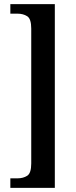

<svg xmlns="http://www.w3.org/2000/svg" viewBox="-20 -780 366 928"><path d="M30 128V82H64Q92 82 111.5 69.5Q131 57 131 10V-642Q131 -689 111.5 -701.5Q92 -714 64 -714H30V-760H245V128Z"/></svg>

Font: Noto Serif Ethiopic ExtraCondensed SemiBold
Style: Regular
Weight: 600
Width: 2
Designer: Monotype Design Team
Foundry: Monotype Imaging Inc.
Version: Version 2.102; ttfautohint (v1.8.4.7-5d5b)